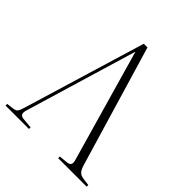

<svg xmlns="http://www.w3.org/2000/svg" viewBox="-210 -861 991 991"><g transform="rotate(45 286.0 -365.0)"><path d="M-10 0V-12L29 -17Q46 -19 52.5 -27Q59 -35 67 -61L269 -730H296L493 -67Q501 -41 511.5 -30.5Q522 -20 543 -17L582 -12V0H374V-12L423 -17Q440 -19 444.5 -29.5Q449 -40 441 -64L268 -669H267L85 -61Q71 -20 104 -17L161 -12V0Z"/></g></svg>

Font: Literata 72pt ExtraLight
Style: Regular
Weight: 200
Designer: Latin by Veronika Burian and Jose Scaglione. Greek by Irene Vlachou. Cyrillic by Vera Evstafieva.
Foundry: TypeTogether
Version: Version 3.002